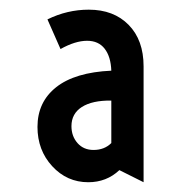

<svg xmlns="http://www.w3.org/2000/svg" viewBox="-20 -807 358 395"><path d="M161.6 -432.1Q117.7 -432.1 87.4 -465.1Q57.1 -498 57.1 -545.9Q57.1 -597.2 95.7 -627.7Q134.3 -658.2 209 -661.6Q208 -690.4 195.3 -706.8Q182.6 -723.1 159.2 -723.1Q134.8 -723.1 104.5 -706.1L77.6 -767.1Q118.2 -787.1 162.6 -787.1Q213.9 -787.1 244.6 -755.9Q275.4 -724.6 275.4 -670.4V-432.1L225.6 -457Q199.2 -432.1 161.6 -432.1ZM172.4 -498.5Q194.8 -498.5 209 -512.7V-600.1Q169.9 -600.6 148.4 -586.9Q127 -573.2 127 -547.4Q127 -526.9 139.4 -512.7Q151.9 -498.5 172.4 -498.5Z"/></svg>

Font: Voltaire
Style: Regular
Weight: 400
Designer: Yvonne Schttler
Foundry: Yvonne Schttler
Version: Version 1.003